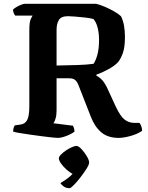

<svg xmlns="http://www.w3.org/2000/svg" viewBox="-20 -724 776 1008"><path d="M283 0Q275 0 252 -2.5Q229 -5 198 -9Q167 -13 136 -17.5Q105 -22 81 -26Q57 -30 49 -33Q49 -54 58 -66L87 -70Q112 -73 123 -94.5Q134 -116 134 -168V-565Q134 -610 142 -625Q150 -640 151 -642H60Q56 -646 52.5 -655Q49 -664 48 -673Q53 -679 65.5 -686.5Q78 -694 91 -699Q104 -704 110 -704H485Q506 -699 531.5 -688Q557 -677 579.5 -664Q602 -651 615 -639Q626 -618 631 -590Q636 -562 636 -531Q636 -476 625 -445.5Q614 -415 600 -398Q583 -379 549 -360.5Q515 -342 486 -332V-327Q506 -316 519.5 -300Q533 -284 547 -253L587 -166Q611 -115 632.5 -97.5Q654 -80 683 -79H712Q716 -75 721 -63.5Q726 -52 726 -37Q699 -19 663 -9.5Q627 0 604 0Q546 0 511.5 -29.5Q477 -59 457 -111L392 -277Q385 -295 374.5 -304Q364 -313 343 -313H277V-143Q277 -119 271.5 -101Q266 -83 260 -77L363 -64Q365 -60 368 -52Q371 -44 371 -33Q356 -21 329 -10.5Q302 0 283 0ZM277 -380Q334 -381 384.5 -382.5Q435 -384 471 -389Q483 -406 491.5 -437.5Q500 -469 500 -515Q500 -548 493 -577Q486 -606 471 -624Q454 -629 426.5 -632Q399 -635 373.5 -637Q348 -639 337 -639Q301 -639 289 -619Q277 -599 277 -567ZM346 264Q327 264 314.5 255Q302 246 297 237Q313 228 330.5 215.5Q348 203 361 189Q346 181 329 166Q312 151 300.5 134.5Q289 118 289 107Q289 99 299.5 88Q310 77 325.5 66.5Q341 56 356.5 49Q372 42 381 42Q392 42 408 59Q424 76 436 96.5Q448 117 448 129Q448 140 434.5 161.5Q421 183 402.5 207Q384 231 367.5 247.5Q351 264 346 264Z"/></svg>

Font: Texturina
Style: Bold
Weight: 700
Designer: Guillermo Torres Carreño
Foundry: Omnibus-Type
Version: Version 1.002; ttfautohint (v1.8.3)